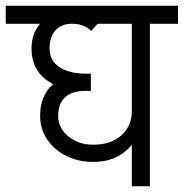

<svg xmlns="http://www.w3.org/2000/svg" viewBox="-45 -650 641 670"><path d="M281 -85V-145Q322 -145 352 -160Q382 -175 398.5 -201.5Q415 -228 415 -261H454Q454 -211 432.5 -171Q411 -131 372.5 -108Q334 -85 281 -85ZM281 -85Q228 -85 186 -106Q144 -127 119.5 -163.5Q95 -200 95 -246H158Q158 -203 193.5 -174Q229 -145 281 -145ZM95 -246Q95 -314 137 -353.5Q179 -393 256 -393V-333Q205 -333 181.5 -310Q158 -287 158 -246ZM256 -333Q166 -333 115.5 -372Q65 -411 65 -480H128Q128 -439 162 -416Q196 -393 256 -393ZM256 -333V-393H272V-333ZM65 -480Q65 -540 102 -573.5Q139 -607 206 -607V-567Q169 -567 148.5 -544Q128 -521 128 -480ZM-25 -567V-630H426V-567ZM273 -542Q261 -554 245 -560.5Q229 -567 205 -567V-607Q241 -607 263.5 -599Q286 -591 305 -577ZM415 0V-620H478V0ZM317 -567V-630H576V-567Z"/></svg>

Font: Akshar Light Light
Style: Regular
Weight: 300
Version: Version 1.100